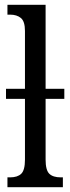

<svg xmlns="http://www.w3.org/2000/svg" viewBox="-20 -780 293 800"><path d="M11 -41H22Q53 -41 68.5 -56Q84 -71 84 -115V-368H5V-410H84V-651Q84 -691 67 -705Q50 -719 22 -719H11V-760H170V-410H248V-368H170V-115Q170 -71 185.5 -56Q201 -41 233 -41H242V0H11Z"/></svg>

Font: Noto Serif Cond
Style: Regular
Weight: 400
Width: 3
Designer: Monotype Design Team
Foundry: Monotype Imaging Inc.
Version: Version 1.001